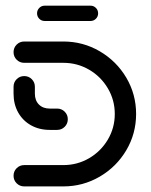

<svg xmlns="http://www.w3.org/2000/svg" viewBox="-20 -667 540 687"><path d="M28.5 -38.1Q28.5 -54.1 39.6 -65.2Q50.7 -76.3 66.7 -76.3H206.7Q256.7 -76.3 298.9 -100.9Q341.1 -125.6 365.9 -167.6Q390.7 -209.6 390.7 -259.3Q390.7 -308.9 365.9 -350.9Q341.1 -393 298.9 -417.6Q256.7 -442.2 206.7 -442.2H66.7Q50.7 -442.2 39.6 -453.3Q28.5 -464.4 28.5 -480.4Q28.5 -496.3 39.6 -507.4Q50.7 -518.5 66.7 -518.5H206.7Q277 -518.5 336.9 -483.5Q396.7 -448.5 431.9 -389.1Q467 -329.6 467 -259.3Q467 -188.9 431.9 -129.4Q396.7 -70 336.9 -35Q277 0 206.7 0H66.7Q50.7 0 39.6 -11.1Q28.5 -22.2 28.5 -38.1ZM28.5 -331.9V-356.7Q28.5 -372.6 39.6 -383.7Q50.7 -394.8 66.7 -394.8Q82.6 -394.8 93.7 -383.7Q104.8 -372.6 104.8 -356.7V-331.9Q104.8 -307.4 119.3 -293Q133.7 -278.5 158.1 -278.5H184.4Q200.4 -278.5 211.5 -267.4Q222.6 -256.3 222.6 -240.4Q222.6 -224.4 211.5 -213.3Q200.4 -202.2 184.4 -202.2H158.1Q120.4 -202.2 90.9 -218.7Q61.5 -235.2 45 -264.6Q28.5 -294.1 28.5 -331.9ZM112.6 -619.3Q112.6 -630.7 120.6 -638.7Q128.5 -646.7 140 -646.7H303.7Q315.2 -646.7 323.1 -638.7Q331.1 -630.7 331.1 -619.3Q331.1 -607.8 323.1 -599.8Q315.2 -591.9 303.7 -591.9H140Q128.5 -591.9 120.6 -599.8Q112.6 -607.8 112.6 -619.3Z"/></svg>

Font: 26F Galaxy Hebrew
Style: Bold
Weight: 700
Designer: C₂₉H₂₅N₃O₅
Version: Version 1.000